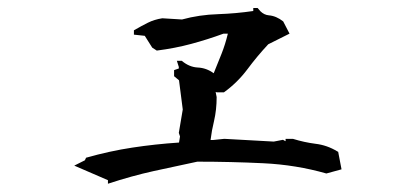

<svg xmlns="http://www.w3.org/2000/svg" viewBox="-20 -580 1040 476"><path d="M247.6 -124.5V-133.3L164.1 -169.4L190.4 -182.6L193.4 -189Q252 -205.6 308.3 -214.1Q364.7 -222.7 423.8 -226.6L426.3 -241.7L423.3 -250.5L433.1 -308.6L423.8 -380.9L411.6 -391.1V-406.2L423.3 -410.2V-414.1L418.5 -429.2H430.7Q449.2 -413.6 470.5 -412.6Q491.7 -411.6 509.8 -398.4Q519.5 -422.4 529.1 -446.3Q538.6 -470.2 544.9 -496.6H534.2Q494.1 -481.9 454.1 -471.2Q414.1 -460.4 368.7 -454.6L357.4 -461.9L338.9 -491.2L312 -494.1V-504.9Q330.6 -515.6 346.7 -523.7Q362.8 -531.7 382.3 -534.7L431.2 -531.7Q474.1 -543.5 521 -544.9Q564.5 -546.4 607.9 -552.7V-560.1H618.7Q623 -554.7 625.5 -552.2Q634.8 -543 646.5 -542Q665 -540.5 682.1 -526.9L697.8 -496.6L645 -470.2Q617.2 -440.4 593.3 -408.2Q568.4 -375 535.2 -351.1H517.6L514.6 -352.1L517.1 -339.4V-338.9Q517.1 -308.1 510.7 -280.3Q504.9 -256.8 502 -232.9H508.3L536.1 -235.8L658.7 -229L681.6 -233.4L687.5 -230L688 -230.5V-235.8H706.1Q734.4 -227.1 761.7 -223.6Q791 -220.2 816.4 -204.6L818.4 -203.6L826.7 -160.2L789.1 -149.9Q713.9 -171.4 632.8 -175.3Q551.8 -179.2 469.2 -179.2Q414.1 -167.5 360.6 -155.8Q307.1 -144 247.6 -124.5Z"/></svg>

Font: Bakudai
Style: Medium
Weight: 500
Version: Version 1.48